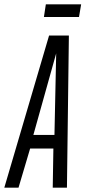

<svg xmlns="http://www.w3.org/2000/svg" viewBox="-50 -872 397 892"><path d="M-30 0 178 -707H270L261 0H195L198 -182H90L36 0ZM105 -245H203L211 -624ZM154 -793 163 -852H327L317 -793Z"/></svg>

Font: Georama ExtraCondensed
Style: Italic
Weight: 400
Width: 2
Italic angle: -9°
Designer: Jean-Baptiste Levee
Foundry: Production Type
Version: Version 1.000